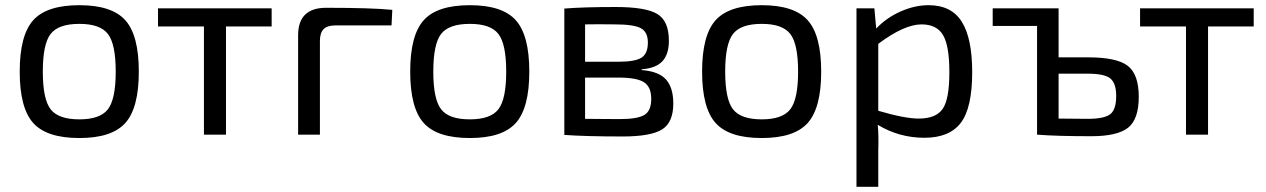

<svg xmlns="http://www.w3.org/2000/svg" viewBox="-20 -519 4878 740"><path d="M286 -499Q411 -499 463 -441Q515 -383 515 -243Q515 -103 463 -45Q411 13 286 13Q160 13 108 -45Q56 -103 56 -243Q56 -383 108 -441Q160 -499 286 -499ZM286 -427Q205 -427 175 -388Q145 -349 145 -243Q145 -137 175 -98Q205 -59 286 -59Q366 -59 396 -98Q426 -137 426 -243Q426 -349 396 -388Q366 -427 286 -427Z M1027 -417H851V0H766V-417H589V-487H1027Z M1129 0V-383Q1129 -489 1237 -489Q1412 -489 1492 -481L1489 -421H1272Q1241 -421 1227 -406.5Q1213 -392 1213 -361V0Z M1791 -499Q1916 -499 1968 -441Q2020 -383 2020 -243Q2020 -103 1968 -45Q1916 13 1791 13Q1665 13 1613 -45Q1561 -103 1561 -243Q1561 -383 1613 -441Q1665 -499 1791 -499ZM1791 -427Q1710 -427 1680 -388Q1650 -349 1650 -243Q1650 -137 1680 -98Q1710 -59 1791 -59Q1871 -59 1901 -98Q1931 -137 1931 -243Q1931 -349 1901 -388Q1871 -427 1791 -427Z M2453 -252V-249Q2519 -244 2547 -212.5Q2575 -181 2575 -120Q2575 -47 2531.5 -20Q2488 7 2380 7Q2238 7 2155 1V-486Q2228 -492 2353 -492Q2469 -492 2513.5 -465Q2558 -438 2558 -362Q2558 -310 2533 -283Q2508 -256 2453 -252ZM2235 -281H2363Q2427 -281 2452 -296.5Q2477 -312 2477 -355Q2477 -396 2449.5 -410.5Q2422 -425 2350 -425Q2281 -426 2235 -425ZM2235 -220V-61Q2250 -61 2295 -60.5Q2340 -60 2368 -60Q2437 -60 2463.5 -76Q2490 -92 2490 -138Q2490 -184 2462 -202Q2434 -220 2363 -220Z M2916 -499Q3041 -499 3093 -441Q3145 -383 3145 -243Q3145 -103 3093 -45Q3041 13 2916 13Q2790 13 2738 -45Q2686 -103 2686 -243Q2686 -383 2738 -441Q2790 -499 2916 -499ZM2916 -427Q2835 -427 2805 -388Q2775 -349 2775 -243Q2775 -137 2805 -98Q2835 -59 2916 -59Q2996 -59 3026 -98Q3056 -137 3056 -243Q3056 -349 3026 -388Q2996 -427 2916 -427Z M3350 -487 3357 -409Q3397 -451 3451.5 -475Q3506 -499 3559 -499Q3647 -499 3687 -435Q3727 -371 3727 -241Q3727 -103 3683 -45.5Q3639 12 3543 12Q3445 12 3363 -38Q3367 3 3365 60V201H3281V-487ZM3365 -350V-92Q3467 -62 3521 -62Q3587 -62 3613 -99Q3639 -136 3639 -241Q3639 -343 3614.5 -384Q3590 -425 3532 -425Q3465 -425 3365 -350Z M4060 -298H4173Q4285 -298 4327 -265Q4369 -232 4369 -146Q4369 -59 4327.5 -26.5Q4286 6 4186 6Q4054 6 3977 0V-419H3806V-487H4060ZM4060 -62 4173 -61Q4235 -61 4258.5 -78.5Q4282 -96 4282 -149Q4282 -198 4259.5 -216.5Q4237 -235 4173 -235H4060Z M4812 -417H4636V0H4551V-417H4374V-487H4812Z"/></svg>

Font: Exo 2.0
Style: Regular
Weight: 400
Designer: Natanael Gama
Version: Version 1.001;PS 001.001;hotconv 1.0.70;makeotf.lib2.5.58329